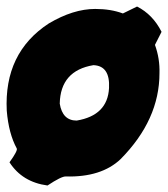

<svg xmlns="http://www.w3.org/2000/svg" viewBox="-20 -532 510 582"><path d="M268.6 -504.9Q315.9 -504.9 352.5 -491.2L395.5 -512.2Q443.4 -487.8 469.7 -435.5L449.7 -396Q464.8 -354.5 463.4 -310.1Q463.4 -168.9 345.7 -49.8Q287.1 5.9 179.2 2.9Q166 2.4 124 30.3Q47.4 20 8.8 -40Q34.2 -75.2 30.8 -82Q6.3 -127 0.5 -196.3Q-8.3 -372.1 127.9 -460.9Q202.1 -504.9 268.6 -504.9ZM161.1 -217.8Q169.4 -166.5 212.4 -166.5Q306.2 -182.1 310.5 -265.1Q314 -332.5 263.2 -334.5Q163.1 -317.9 161.1 -217.8Z"/></svg>

Font: Lapsus Pro (theguybrush.com)
Style: Bold
Weight: 700
Designer: Jose Roses
Version: Version 1.00 February 9, 2018, initial release